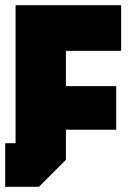

<svg xmlns="http://www.w3.org/2000/svg" viewBox="-22 -720 511 740"><path d="M-2 0V-168H38V-700H445V-524H232V-388H426V-220H232V-104L128 0Z"/></svg>

Font: Tektur SemiCondensed ExtraBold
Style: Regular
Weight: 800
Width: 4
Designer: Adam Jagosz
Foundry: Adam Jagosz
Version: Version 1.005;gftools[0.9.30]